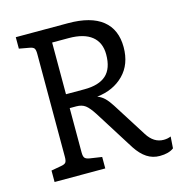

<svg xmlns="http://www.w3.org/2000/svg" viewBox="-108 -816 864 922"><g transform="rotate(-15 324.0 -355.0)"><path d="M648 -67 644 -9Q619 10 574 10Q539 10 510.5 -8.5Q482 -27 457 -65L333 -262Q310 -298 292.5 -311Q275 -324 248 -324H215V-104Q215 -84 221 -76.5Q227 -69 245 -66L305 -57V0H53V-57L103 -66Q121 -69 126.5 -76.5Q132 -84 132 -104V-616Q132 -636 126.5 -643.5Q121 -651 103 -654L53 -663V-720H313Q426 -720 483.5 -674Q541 -628 541 -540Q541 -455 490 -403.5Q439 -352 357 -343Q378 -335 393 -320Q408 -305 424 -280L531 -111Q563 -60 612 -60Q632 -60 648 -67ZM451 -528Q451 -587 412 -618.5Q373 -650 297 -650H215V-393H307Q379 -393 415 -425.5Q451 -458 451 -528Z"/></g></svg>

Font: Enriqueta
Style: Regular
Weight: 400
Designer: Viviana Monsalve, Gustavo Ibarra
Foundry: 72Puntos
Version: Version 2.000